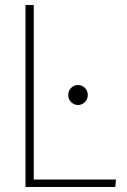

<svg xmlns="http://www.w3.org/2000/svg" viewBox="-20 -748 507 768"><path d="M82 -728H115V-30H444L441 0H82ZM292 -328Q277 -328 265 -339Q253 -350 253 -368Q253 -386 265 -397Q277 -408 292 -408Q307 -408 319 -397Q331 -386 331 -368Q331 -350 319 -339Q307 -328 292 -328Z"/></svg>

Font: Murecho ExtraLight
Style: Regular
Weight: 200
Designer: Neil Summerour
Foundry: Positype
Version: Version 1.010; ttfautohint (v1.8.3)